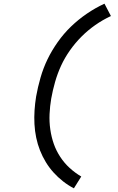

<svg xmlns="http://www.w3.org/2000/svg" viewBox="-20 -861 640 1042"><path d="M381 161Q350 145 322 123Q294 101 270.5 75Q247 49 228.5 18.5Q210 -12 197 -45Q184 -78 176.5 -114Q169 -150 167 -187.5Q165 -225 167.5 -262.5Q170 -300 176 -337Q185 -388 200 -440Q215 -492 238 -539.5Q261 -587 293.5 -633Q326 -679 365.5 -717Q405 -755 451 -786.5Q497 -818 547 -841L582 -774Q537 -753 497 -725Q457 -697 422.5 -662.5Q388 -628 359.5 -587.5Q331 -547 311.5 -504.5Q292 -462 279 -416.5Q266 -371 258 -326Q251 -285 249 -242.5Q247 -200 253 -158.5Q259 -117 272 -80Q285 -43 307 -9.5Q329 24 358 50.5Q387 77 421 97Z"/></svg>

Font: Iosevka Curly Slab ExObl
Style: Regular
Weight: 400
Width: 7
Italic angle: -9°
Monospace: yes
Designer: Belleve Invis
Foundry: Belleve Invis
Version: Version 11.1.0; ttfautohint (v1.8.3)